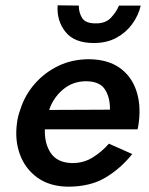

<svg xmlns="http://www.w3.org/2000/svg" viewBox="-20 -693 562 723"><path d="M197 -673 277 -672Q276 -648 288.5 -626.5Q301 -605 339 -605Q377 -604 398 -626.5Q419 -649 428 -672H510Q501 -634 477.5 -602Q454 -570 418 -550.5Q382 -531 333 -531Q260 -531 226.5 -573Q193 -615 197 -673ZM478 -113Q435 -59 377.5 -24.5Q320 10 236 10Q167 9 121 -24Q75 -57 55 -111.5Q35 -166 44 -230Q47 -255 56 -279Q73 -334 110.5 -377Q148 -420 200 -445Q252 -470 316 -470Q386 -469 430 -438Q474 -407 492.5 -354Q511 -301 503 -235Q502 -229 501 -221Q500 -213 498 -206H149Q147 -153 171 -117Q195 -81 249 -79Q294 -78 329 -100Q364 -122 390 -152ZM307 -387Q256 -388 218.5 -357Q181 -326 165 -279L394 -280Q395 -324 376 -355Q357 -386 307 -387Z"/></svg>

Font: Jost* Medium
Style: Italic
Weight: 500
Italic angle: -10°
Version: Version 3.7